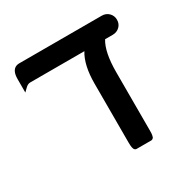

<svg xmlns="http://www.w3.org/2000/svg" viewBox="-136 -717 845 850"><g transform="rotate(-30 286.5 -292.0)"><path d="M449.2 -488.3Q418.9 -439.5 418.9 -336.9V-39.1Q418.9 -23.9 417.7 -17.3Q416.5 -10.7 415.3 -7.6Q414.1 -4.4 412.1 -2.7Q410.2 -1 408.7 0Q405.8 2 402.3 2H327.1Q321.8 2 317.9 -2Q314 -5.9 312.3 -14.9Q310.5 -23.9 310.5 -39.1V-340.8Q310.5 -435.5 343.3 -488.3H66.4Q53.2 -488.3 40.5 -475.1L25.4 -460.4V-529.3Q25.4 -573.7 51.8 -583.5Q58.6 -585.9 66.4 -585.9H488.3Q509.8 -585.9 523.9 -571.8Q538.1 -557.6 538.1 -537.1Q538.1 -515.6 523.7 -502Q509.3 -488.3 488.3 -488.3Z"/></g></svg>

Font: YuPearl-SemiBold
Style: SemiBold
Weight: 600
Designer: Max Yao
Foundry: Max-Everyday
Version: Version 1.011; ttfautohint (v1.8.3)